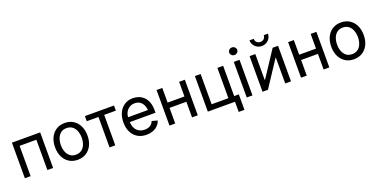

<svg xmlns="http://www.w3.org/2000/svg" viewBox="-19 -1687 5465 2769"><g transform="rotate(-20 2713.5 -302.5)"><path d="M510.7 -545.9V0H422.9V-464.8H165.5V0H77.1V-545.9Z M887.2 11.7Q813 11.7 757.1 -23.4Q701.2 -58.6 669.9 -122.1Q638.7 -185.5 638.7 -269.5Q638.7 -355 669.9 -418.7Q701.2 -482.4 757.1 -517.6Q813 -552.7 887.2 -552.7Q961.9 -552.7 1018.1 -517.6Q1074.2 -482.4 1105.5 -418.7Q1136.7 -355 1136.7 -269.5Q1136.7 -185.5 1105.5 -122.1Q1074.2 -58.6 1018.1 -23.4Q961.9 11.7 887.2 11.7ZM887.2 -66.9Q942.4 -66.9 978 -95.2Q1013.7 -123.5 1030.8 -169.7Q1047.9 -215.8 1047.9 -269.5Q1047.9 -323.7 1030.8 -370.4Q1013.7 -417 978 -445.6Q942.4 -474.1 887.2 -474.1Q832.5 -474.1 797.4 -445.6Q762.2 -417 745.1 -370.6Q728 -324.2 728 -269.5Q728 -215.8 745.1 -169.7Q762.2 -123.5 797.4 -95.2Q832.5 -66.9 887.2 -66.9Z M1377 0V-467.3H1197.3V-545.9H1643.6V-467.3H1464.8V0Z M1943.4 11.7Q1864.3 11.7 1806.9 -23.4Q1749.5 -58.6 1718.5 -121.6Q1687.5 -184.6 1687.5 -268.6Q1687.5 -352.5 1717.8 -416.5Q1748 -480.5 1803.5 -516.6Q1858.9 -552.7 1933.1 -552.7Q1976.6 -552.7 2018.8 -538.3Q2061 -523.9 2095.5 -491.9Q2129.9 -460 2150.4 -407.7Q2170.9 -355.5 2170.9 -279.8V-243.2H1776.4Q1779.8 -157.7 1825.4 -112.1Q1871.1 -66.4 1943.8 -66.4Q1992.2 -66.4 2027.1 -87.6Q2062 -108.9 2077.1 -150.4L2162.1 -127Q2143.1 -64.9 2085.2 -26.6Q2027.3 11.7 1943.4 11.7ZM1776.9 -317.4H2081.5Q2075.2 -387.2 2037.8 -430.9Q2000.5 -474.6 1933.1 -474.6Q1886.2 -474.6 1852.3 -452.6Q1818.4 -430.7 1798.8 -395Q1779.3 -359.4 1776.9 -317.4Z M2384.8 -545.9V-320.8H2643.1V-545.9H2731V0H2643.1V-239.7H2384.8V0H2296.9V-545.9Z M2885.3 0V-545.9H2973.1V-81.1H3230.5V-545.9H3318.8V0ZM3302.2 156.2V0H3265.6V-81.1H3390.6L3390.1 156.2Z M3482.4 0V-545.9H3570.3V0ZM3526.9 -635.3Q3502 -635.3 3483.9 -652.3Q3465.8 -669.4 3465.8 -693.4Q3465.8 -717.8 3483.9 -734.6Q3502 -751.5 3526.9 -751.5Q3552.2 -751.5 3570.3 -734.6Q3588.4 -717.8 3588.4 -693.4Q3588.4 -669.4 3570.3 -652.3Q3552.2 -635.3 3526.9 -635.3Z M4161.6 0H4073.2V-393.6H4066.9L3808.1 0H3724.6V-545.9H3812.5V-150.9H3818.8L4078.6 -545.9H4161.6ZM3942.9 -622.6Q3903.3 -622.6 3871.3 -640.9Q3839.4 -659.2 3820.3 -690.7Q3801.3 -722.2 3801.3 -760.7H3865.7Q3865.7 -727.5 3887.5 -706.3Q3909.2 -685.1 3942.9 -685.1Q3976.6 -685.1 3998.3 -706.3Q4020 -727.5 4020 -760.7H4084.5Q4084.5 -722.2 4065.7 -690.9Q4046.9 -659.7 4014.9 -641.1Q3982.9 -622.6 3942.9 -622.6Z M4403.8 -545.9V-320.8H4662.1V-545.9H4750V0H4662.1V-239.7H4403.8V0H4315.9V-545.9Z M5126.5 11.7Q5052.2 11.7 4996.3 -23.4Q4940.4 -58.6 4909.2 -122.1Q4877.9 -185.5 4877.9 -269.5Q4877.9 -355 4909.2 -418.7Q4940.4 -482.4 4996.3 -517.6Q5052.2 -552.7 5126.5 -552.7Q5201.2 -552.7 5257.3 -517.6Q5313.5 -482.4 5344.7 -418.7Q5376 -355 5376 -269.5Q5376 -185.5 5344.7 -122.1Q5313.5 -58.6 5257.3 -23.4Q5201.2 11.7 5126.5 11.7ZM5126.5 -66.9Q5181.6 -66.9 5217.3 -95.2Q5252.9 -123.5 5270 -169.7Q5287.1 -215.8 5287.1 -269.5Q5287.1 -323.7 5270 -370.4Q5252.9 -417 5217.3 -445.6Q5181.6 -474.1 5126.5 -474.1Q5071.8 -474.1 5036.6 -445.6Q5001.5 -417 4984.4 -370.6Q4967.3 -324.2 4967.3 -269.5Q4967.3 -215.8 4984.4 -169.7Q5001.5 -123.5 5036.6 -95.2Q5071.8 -66.9 5126.5 -66.9Z"/></g></svg>

Font: Inter
Style: Regular
Weight: 400
Designer: Rasmus Andersson
Foundry: rsms
Version: Version 4.001;git-9221beed3